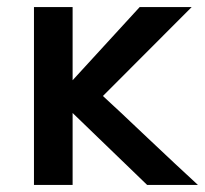

<svg xmlns="http://www.w3.org/2000/svg" viewBox="-20 -521 578 541"><path d="M184.6 0V-202.6L394.5 0H537.6C500 -34.7 452.6 -78.6 395.5 -132.8C338.4 -187 296.9 -226.1 270 -250.5L520 -501H373.5L184.6 -294.9V-501H75.7V0Z"/></svg>

Font: Ride SemiBold
Style: Regular
Weight: 600
Version: Version 3.000